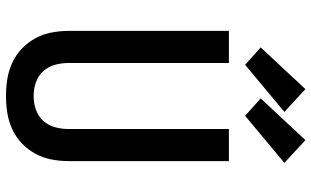

<svg xmlns="http://www.w3.org/2000/svg" viewBox="-219 -811 1038 640"><g transform="rotate(90 300.0 -491.0)"><path d="M300 8Q271 8 243 3.5Q215 -1 189 -13Q163 -25 142 -45Q121 -65 107.5 -90Q94 -115 88.5 -143.5Q83 -172 83 -200V-735H190V-200Q190 -177 196 -155Q202 -133 217.5 -116Q233 -99 255 -91.5Q277 -84 300 -84Q323 -84 345 -91.5Q367 -99 382.5 -116Q398 -133 404 -155Q410 -177 410 -200V-735H517V-200Q517 -172 511.5 -143.5Q506 -115 492.5 -90Q479 -65 458 -45Q437 -25 411 -13Q385 -1 357 3.5Q329 8 300 8ZM366 -789 308 -841 447 -990 523 -920ZM196 -789 138 -841 277 -990 353 -920Z"/></g></svg>

Font: Iosevka Curly SmBdEx
Style: Regular
Weight: 600
Width: 7
Monospace: yes
Designer: Belleve Invis
Foundry: Belleve Invis
Version: Version 11.1.0; ttfautohint (v1.8.3)